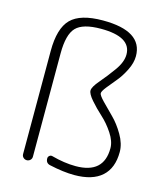

<svg xmlns="http://www.w3.org/2000/svg" viewBox="-114 -847 810 943"><g transform="rotate(15 291.0 -375.0)"><path d="M83 -25V-549Q83 -664 130.5 -712Q178 -760 293 -760Q494 -760 494 -632Q494 -598 475 -560Q456 -522 434 -496Q412 -470 393 -446Q374 -422 374 -412Q374 -402 400 -375Q426 -348 456.5 -318Q487 -288 513 -243.5Q539 -199 539 -157Q539 -75 491.5 -32.5Q444 10 352 10Q297 10 225 -6Q203 -11 203 -35Q203 -43 209.5 -48.5Q216 -54 224 -52Q290 -34 347 -34Q490 -34 490 -163Q490 -198 464 -237.5Q438 -277 406 -306Q374 -335 348 -365Q322 -395 322 -412Q322 -430 353 -466Q384 -502 415.5 -546Q447 -590 447 -628Q447 -718 294 -718Q202 -718 167.5 -682Q133 -646 133 -550V-25Q133 -14 125.5 -7Q118 0 108 0Q98 0 90.5 -7Q83 -14 83 -25Z"/></g></svg>

Font: Rounded Mplus 1c Light
Style: Regular
Weight: 300
Version: Version 1.059.20150529